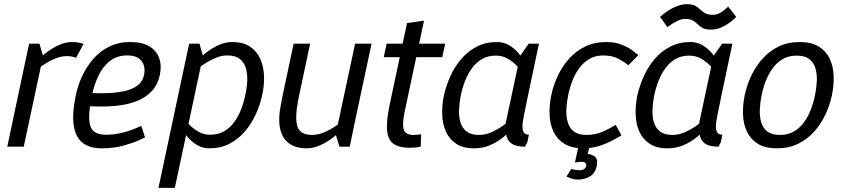

<svg xmlns="http://www.w3.org/2000/svg" viewBox="-20 -712 4098 932"><path d="M304.2 -439.7 329 -508ZM106.3 -430 189.2 -440 95.3 0H15.3ZM349.2 -431.3Q339.3 -435.2 328.1 -437.4Q316.8 -439.7 304.2 -439.7L329 -508Q345 -508 359.2 -505.6Q373.5 -503.2 385.5 -498.8ZM189.2 -440 106.3 -430 121.3 -500H171.3ZM127 -346.7 102.8 -355Q102.8 -355 115.5 -370.5Q128.2 -386 150.6 -408.8Q173 -431.5 201.9 -454.2Q230.8 -477 263.9 -492.5Q297 -508 330 -508L305.2 -439.7Q274.7 -439.7 243 -425.7Q211.3 -411.7 185.2 -393.2Q159 -374.7 143 -360.7Q127 -346.7 127 -346.7Z M665.7 -101.2 684 -45Q684 -45 656.2 -32Q628.5 -19 580.8 -5.5Q533.2 8 473 8L493.8 -58Q528.2 -58 558.8 -64.4Q589.3 -70.8 613.7 -79.6Q638 -88.3 651.8 -94.8Q665.7 -101.2 665.7 -101.2ZM348 -250H426.3Q411 -175.3 413 -133.5Q415 -91.7 435.2 -74.8Q455.5 -58 493.8 -58L473 8Q417 8 382.2 -18Q347.5 -44 338.2 -101Q329 -158 348 -250ZM612 -508Q670.3 -508 705.2 -487Q740 -466 752.8 -429.5Q765.7 -393 755.7 -347Q745.7 -301 718 -271Q690.3 -241 651.3 -224.5Q612.3 -208 567.9 -201.5Q523.5 -195 479 -195L402 -196L428.3 -260.2Q471.5 -258.2 513.3 -260.4Q555.2 -262.7 590.2 -271.2Q625.2 -279.8 649 -298.2Q672.8 -316.7 679 -347Q687.8 -387.8 667.4 -415.4Q647 -443 597.8 -443Q548.7 -443 514.1 -416.2Q479.5 -389.5 458.4 -345.5Q437.3 -301.5 426.3 -250H348Q358 -298 379.6 -344Q401.2 -390 433.7 -427Q466.2 -464 510.7 -486Q555.2 -508 612 -508Z M965.2 -440 828.7 200H749.2L883.2 -430ZM965.2 -440 883.2 -430 898.2 -500H948.2ZM903.7 -346.7 878.7 -355Q878.7 -355 891.3 -370.5Q904 -386 926.4 -408.8Q948.8 -431.5 977.8 -454.2Q1006.7 -477 1039.8 -492.5Q1072.8 -508 1105.8 -508L1082.7 -443Q1057.7 -443 1032.5 -433.2Q1007.3 -423.3 984.1 -409.3Q960.8 -395.3 943 -380.8Q925.2 -366.3 914.4 -356.5Q903.7 -346.7 903.7 -346.7ZM862.2 -153.3Q862.2 -153.3 872.2 -138.8Q882.2 -124.3 900.2 -105.7Q918.2 -87 943.8 -72.5Q969.5 -58 1000 -58L996.8 8Q963.8 8 937.4 -7.5Q911 -23 891.4 -45.8Q871.8 -68.5 859.2 -91.2Q846.7 -114 840.2 -129.5Q833.8 -145 833.8 -145ZM1000 -58Q1038.8 -58 1067.3 -74.3Q1095.8 -90.7 1116.4 -118.8Q1137 -146.8 1150.2 -180.8Q1163.3 -214.8 1170.5 -250Q1178.7 -285.3 1180.1 -319.8Q1181.5 -354.2 1173.1 -382.2Q1164.7 -410.3 1143.1 -426.7Q1121.5 -443 1082.7 -443L1105.8 -508Q1159.5 -508 1192.9 -486Q1226.3 -464 1243 -427Q1259.7 -390 1261.6 -344Q1263.5 -298 1252.5 -250Q1242.5 -202 1221.1 -156Q1199.7 -110 1167.9 -73Q1136.2 -36 1093.3 -14Q1050.5 8 996.8 8Z M1352.3 -250H1432.3Q1416.5 -177 1417.9 -134.6Q1419.3 -92.2 1438.3 -74.6Q1457.3 -57 1494 -57L1470 8Q1388.5 8 1355.9 -45.5Q1323.3 -99 1342.3 -198ZM1706.7 -140 1609.7 -60 1703.7 -500H1783.7ZM1432.3 -250H1352.3L1405.3 -500H1485.3ZM1609.7 -60 1706.7 -140 1677.7 0H1627.7ZM1671.3 -150 1695.5 -141.7Q1695.5 -141.7 1682.9 -126.5Q1670.3 -111.3 1648 -89.1Q1625.7 -66.8 1596.8 -44.6Q1568 -22.3 1535 -7.2Q1502 8 1469 8L1493 -57Q1525.5 -57 1556.9 -71Q1588.3 -85 1614.2 -103.5Q1640 -122 1655.7 -136Q1671.3 -150 1671.3 -150Z M1842.7 -434.2 1856.8 -500H2141L2126.8 -434.2ZM2024.3 -60 2022.2 0Q2007.2 3 1995.8 4.2Q1984.5 5.3 1969 5.3Q1917.3 5.3 1890.4 -13.8Q1863.5 -32.8 1859.1 -77.9Q1854.7 -123 1870.7 -200L1955.7 -600L2038.2 -611.7L1943.7 -167Q1931.3 -106.5 1940.2 -81.8Q1949 -57 1987.3 -57Q1996.3 -57 2004.8 -58Q2013.3 -59 2024.3 -60Z M2528.7 0Q2484.7 0 2463.4 -15Q2442.2 -30 2437.5 -57Q2432.8 -84 2438.1 -119.5Q2443.3 -155 2452.3 -196L2464.2 -250H2543.3L2532.3 -196Q2523.5 -156 2518.4 -124.6Q2513.3 -93.2 2519.4 -75.6Q2525.5 -58 2547.5 -58L2539.5 -20.8ZM2504.3 -440 2581.3 -430 2507.5 -80 2424.3 -65ZM2504.3 -440 2546.3 -500H2596.3L2581.3 -430ZM2484.7 -153.3 2509.7 -145Q2509.7 -145 2499.6 -129.5Q2489.5 -114 2470.1 -91.2Q2450.7 -68.5 2422.8 -45.8Q2394.8 -23 2359.2 -7.5Q2323.7 8 2281.7 8L2305.8 -57Q2337.2 -57 2368.5 -71.5Q2399.8 -86 2426.2 -105.2Q2452.5 -124.3 2468.6 -138.8Q2484.7 -153.3 2484.7 -153.3ZM2525.3 -346.7Q2525.3 -346.7 2515.3 -361.2Q2505.3 -375.7 2487.3 -394.3Q2469.3 -413 2444.1 -427.5Q2418.8 -442 2387.5 -442L2391.7 -508Q2424.7 -508 2451.1 -492.5Q2477.5 -477 2496.6 -454.2Q2515.7 -431.5 2528.3 -408.8Q2541 -386 2547.3 -370.5Q2553.7 -355 2553.7 -355ZM2387.5 -442Q2348.7 -442 2320.2 -425.7Q2291.7 -409.3 2271.2 -381.2Q2250.7 -353.2 2237.5 -319.2Q2224.3 -285.3 2217 -250Q2209.8 -214.7 2208.3 -180.2Q2206.8 -145.8 2215.3 -117.8Q2223.8 -89.7 2245.4 -73.3Q2267 -57 2305.8 -57L2281.7 8Q2228 8 2194.7 -14Q2161.3 -36 2144.7 -73Q2128 -110 2126.5 -156Q2125 -202 2135 -250Q2146 -298 2167 -344Q2188 -390 2220.2 -427Q2252.3 -464 2295.2 -486Q2338 -508 2391.7 -508Z M2812.7 8Q2755.2 8 2719.8 -14Q2684.3 -36 2666.8 -73Q2649.3 -110 2647.7 -156Q2646 -202 2656 -250Q2666 -298 2687.6 -344Q2709.2 -390 2742.2 -427Q2775.3 -464 2820.2 -486Q2865.2 -508 2922.7 -508L2908.5 -442.8Q2869.5 -442.8 2841 -426.1Q2812.5 -409.3 2792 -381.7Q2771.5 -354 2758.3 -319.7Q2745.2 -285.3 2738 -250Q2730.7 -214.7 2729.2 -180.2Q2727.7 -145.8 2736.2 -117.8Q2744.7 -89.7 2766.2 -73.3Q2787.8 -57 2826.8 -57ZM2811.7 8 2825.8 -57Q2871.3 -57 2908.3 -73.9Q2945.3 -90.8 2968.8 -105.8L2996.7 -55Q2978.7 -44 2950.3 -29Q2922 -14 2887 -3Q2852 8 2811.7 8ZM3029.8 -395Q3012.5 -410 2982.8 -426.4Q2953.2 -442.8 2907.7 -442.8L2921.8 -508Q2962.2 -508 2992.6 -497Q3023 -486 3044.3 -471.1Q3065.7 -456.2 3078.7 -444.2ZM2801.5 73.3Q2794.5 73.3 2786.4 74.3Q2778.3 75.3 2770.8 77.3L2787.5 0H2840.8L2832.8 36Q2853 36 2868.2 49.2Q2883.3 62.5 2876.8 95Q2869.3 127.5 2844.8 143.6Q2820.2 159.7 2783.2 159.7Q2767.7 159.7 2753.2 154.3Q2738.8 149 2729.5 145L2753.8 107.3Q2759.3 110.3 2771.2 112.3Q2783 114.3 2792.5 114.3Q2820.5 114.3 2825.5 93.3Q2828.5 73.3 2801.5 73.3Z M3467.7 0Q3423.7 0 3402.4 -15Q3381.2 -30 3376.5 -57Q3371.8 -84 3377.1 -119.5Q3382.3 -155 3391.3 -196L3403.2 -250H3482.3L3471.3 -196Q3462.5 -156 3457.4 -124.6Q3452.3 -93.2 3458.4 -75.6Q3464.5 -58 3486.5 -58L3478.5 -20.8ZM3443.3 -440 3520.3 -430 3446.5 -80 3363.3 -65ZM3443.3 -440 3485.3 -500H3535.3L3520.3 -430ZM3423.7 -153.3 3448.7 -145Q3448.7 -145 3438.6 -129.5Q3428.5 -114 3409.1 -91.2Q3389.7 -68.5 3361.8 -45.8Q3333.8 -23 3298.2 -7.5Q3262.7 8 3220.7 8L3244.8 -57Q3276.2 -57 3307.5 -71.5Q3338.8 -86 3365.2 -105.2Q3391.5 -124.3 3407.6 -138.8Q3423.7 -153.3 3423.7 -153.3ZM3464.3 -346.7Q3464.3 -346.7 3454.3 -361.2Q3444.3 -375.7 3426.3 -394.3Q3408.3 -413 3383.1 -427.5Q3357.8 -442 3326.5 -442L3330.7 -508Q3363.7 -508 3390.1 -492.5Q3416.5 -477 3435.6 -454.2Q3454.7 -431.5 3467.3 -408.8Q3480 -386 3486.3 -370.5Q3492.7 -355 3492.7 -355ZM3326.5 -442Q3287.7 -442 3259.2 -425.7Q3230.7 -409.3 3210.2 -381.2Q3189.7 -353.2 3176.5 -319.2Q3163.3 -285.3 3156 -250Q3148.8 -214.7 3147.3 -180.2Q3145.8 -145.8 3154.3 -117.8Q3162.8 -89.7 3184.4 -73.3Q3206 -57 3244.8 -57L3220.7 8Q3167 8 3133.7 -14Q3100.3 -36 3083.7 -73Q3067 -110 3065.5 -156Q3064 -202 3074 -250Q3085 -298 3106 -344Q3127 -390 3159.2 -427Q3191.3 -464 3234.2 -486Q3277 -508 3330.7 -508ZM3184.2 -630Q3184.2 -630 3194.8 -639.2Q3205.3 -648.5 3224.2 -660.8Q3243.2 -673.2 3266.8 -682.4Q3290.3 -691.7 3315.3 -691.7Q3341.3 -691.7 3355 -683.9Q3368.7 -676.2 3379.2 -665.8Q3389.7 -655.5 3403.2 -647.8Q3416.7 -640 3440.5 -640Q3459.2 -640 3476.2 -650Q3493.3 -660 3504 -670Q3514.7 -680 3514.7 -680L3554 -630Q3554 -630 3544.4 -620.8Q3534.8 -611.5 3517.6 -599.2Q3500.3 -586.8 3478.2 -577.6Q3456.2 -568.3 3430.2 -568.3Q3405.2 -568.3 3391 -576.1Q3376.8 -583.8 3366.7 -594.2Q3356.5 -604.5 3343.4 -612.2Q3330.3 -620 3305.7 -620Q3287 -620 3267 -610Q3247 -600 3233.4 -590Q3219.8 -580 3219.8 -580Z M3595 -250Q3605 -298 3626.6 -344Q3648.2 -390 3681.2 -427Q3714.3 -464 3759.2 -486Q3804.2 -508 3861.7 -508Q3919.2 -508 3954.6 -486Q3990 -464 4007.5 -427Q4025 -390 4026.7 -344Q4028.3 -298 4018.3 -250Q4008.3 -202 3986.8 -156Q3965.2 -110 3932.1 -73Q3899 -36 3854.1 -14Q3809.2 8 3751.7 8Q3694.2 8 3658.8 -14Q3623.3 -36 3605.8 -73Q3588.3 -110 3586.7 -156Q3585 -202 3595 -250ZM3677 -250Q3669.7 -214.7 3668.2 -180.2Q3666.8 -145.8 3675.3 -117.8Q3683.8 -89.7 3705.4 -73.3Q3727 -57 3765.8 -57Q3804.7 -57 3833.2 -73.3Q3861.7 -89.7 3882.2 -117.8Q3902.7 -145.8 3915.8 -180.2Q3929 -214.7 3936.3 -250Q3943.5 -285.3 3945 -319.2Q3946.5 -353.2 3938 -381.2Q3929.5 -409.3 3907.9 -425.7Q3886.3 -442 3847.5 -442Q3808.7 -442 3780.2 -425.7Q3751.7 -409.3 3731.1 -381.2Q3710.5 -353.2 3697.3 -319.2Q3684.2 -285.3 3677 -250Z"/></svg>

Font: Epunda Sans Light
Style: Italic
Weight: 300
Italic angle: -12.0243°
Designer: Simon Atzbach
Foundry: typofactur
Version: Version 2.204